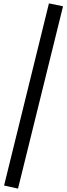

<svg xmlns="http://www.w3.org/2000/svg" viewBox="-20 -966 395 1130"><path d="M86 144 4 126 268 -946 351 -929Z"/></svg>

Font: Inknut Antiqua ExtraBold
Style: Regular
Weight: 800
Designer: Claus Eggers Sørensen
Foundry: Claus Eggers Sørensen
Version: Version 1.003; ttfautohint (v1.8.2) -l 8 -r 50 -G 200 -x 14 